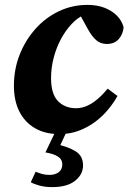

<svg xmlns="http://www.w3.org/2000/svg" viewBox="-20 -534 533 786"><path d="M223 15Q165 15 123.5 -9Q82 -33 59.5 -77Q37 -121 37 -183Q37 -250 60 -309Q83 -368 124 -414.5Q165 -461 220 -487.5Q275 -514 338 -514Q377 -514 407 -502.5Q437 -491 457.5 -471Q478 -451 486 -423Q484 -395 466.5 -374.5Q449 -354 417 -354Q392 -354 374 -369.5Q356 -385 339 -416L301 -485H355V-472H322Q297 -461 273 -435.5Q249 -410 230 -375Q211 -340 200 -298.5Q189 -257 189 -214Q189 -149 217.5 -120Q246 -91 291 -91Q315 -91 337 -101Q359 -111 380 -129Q401 -147 421 -171L461 -141Q446 -114 423 -86Q400 -58 370 -35.5Q340 -13 303 1Q266 15 223 15ZM166 90 209 0H255L218 79L202 54Q258 66 289 85Q320 104 320 143Q320 180 287.5 206Q255 232 194 232Q164 232 141 225.5Q118 219 106 212L126 169Q138 174 151.5 178Q165 182 182 182Q206 182 220.5 171Q235 160 235 139Q235 118 216.5 106.5Q198 95 166 90Z"/></svg>

Font: Source Serif 4
Style: Bold Italic
Weight: 700
Italic angle: -12°
Designer: Frank Grießhammer
Foundry: Adobe Systems Incorporated
Version: Version 4.004;hotconv 1.0.116;makeotfexe 2.5.65601